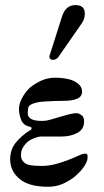

<svg xmlns="http://www.w3.org/2000/svg" viewBox="-20 -714 406 746"><path d="M309.6 -661.1Q309.6 -641.6 298.8 -625L210 -497.1Q201.2 -481.4 185.5 -481.4Q178.7 -481.4 175.8 -484.4Q171.9 -488.3 171.9 -493.2Q171.9 -498 175.8 -507.8L221.7 -652.3Q236.3 -694.3 272.9 -694.3Q309.6 -694.3 309.6 -661.1ZM136.7 -183.6Q127 -182.6 114.3 -177.7Q98.6 -171.9 88.9 -164.1Q78.1 -155.3 69.8 -142.1Q61.5 -128.9 61.5 -112.3Q61.5 -96.7 68.8 -87.9Q76.2 -79.1 86.9 -75.2Q97.7 -71.3 113.3 -70.3Q127 -69.3 140.6 -69.3Q169.9 -69.3 196.8 -76.7Q223.6 -84 246.1 -92.8Q268.6 -101.6 285.2 -109.4Q301.8 -117.2 309.6 -117.2Q317.4 -117.2 318.8 -114.3Q320.3 -111.3 320.3 -101.6Q320.3 -87.9 307.6 -68.4Q294.9 -48.8 273.9 -30.8Q252.9 -12.7 224.6 0Q197.3 11.7 167 11.7Q91.8 11.7 55.7 -19Q19.5 -49.8 19.5 -94.7Q19.5 -131.8 40.5 -158.7Q61.5 -185.5 96.7 -208Q102.5 -209 102.5 -215.8Q102.5 -220.7 95.7 -221.7Q71.3 -226.6 62.5 -247.6Q53.7 -268.6 53.7 -291Q53.7 -309.6 64.9 -331.5Q76.2 -353.5 94.7 -372.1Q114.3 -388.7 139.6 -400.4Q165 -412.1 194.3 -412.1Q213.9 -412.1 232.9 -409.2Q252 -406.2 266.6 -399.4Q281.2 -392.6 290 -382.3Q298.8 -372.1 298.8 -358.4Q298.8 -337.9 278.8 -330.1Q258.8 -322.3 231.4 -322.3Q192.4 -322.3 149.4 -319.3Q122.1 -317.4 106.4 -310.5Q92.8 -305.7 89.8 -295.9Q87.9 -286.1 87.9 -271.5Q87.9 -260.7 100.6 -252Q114.3 -244.1 143.6 -244.1Q158.2 -244.1 171.9 -248Q189.5 -252.9 209 -258.8Q227.5 -264.6 246.6 -269.5Q265.6 -274.4 280.3 -274.4Q289.1 -272.5 297.9 -265.6Q306.6 -258.8 306.6 -241.2Q306.6 -211.9 280.8 -197.8Q254.9 -183.6 218.8 -183.6Z"/></svg>

Font: Menaion Unicode
Style: Regular
Weight: 400
Designer: Aleksandr Andreev
Foundry: Ponomar Technologies, Inc.
Version: 2.0